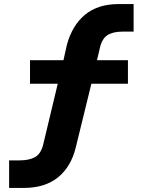

<svg xmlns="http://www.w3.org/2000/svg" viewBox="-20 -736 711 947"><path d="M25 191V55H77Q125 55 153.5 38.5Q182 22 193 -23L274 -361L300 -323H128V-439H319L287 -412L310 -515Q336 -611 399.5 -663.5Q463 -716 566 -716H639V-580H584Q537 -580 510 -562.5Q483 -545 473 -501L452 -412L431 -439H611V-323H411L440 -361L354 -10Q331 86 266.5 138.5Q202 191 96 191Z"/></svg>

Font: Nunito Sans 7pt SemiExpanded ExtraBold
Style: Regular
Weight: 800
Width: 6
Designer: Vernon Adams
Foundry: Vernon Adams
Version: Version 3.101;gftools[0.9.27]